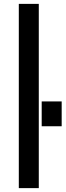

<svg xmlns="http://www.w3.org/2000/svg" viewBox="-20 -891 338 990"><path d="M77 79V-871H180V79ZM195 -240V-368H298V-240Z"/></svg>

Font: Farlight84_Sys_V01
Style: Regular
Weight: 400
Designer: Ryoko NISHIZUKA  (kana, bopomofo & ideographs); Paul D. Hunt (Latin, Greek & Cyrillic); Sandoll Communications , Soo-you
Foundry: Adobe
Version: Version 2.004;October 29, 2024;FontCreator 14.0.0.2814 64-bi